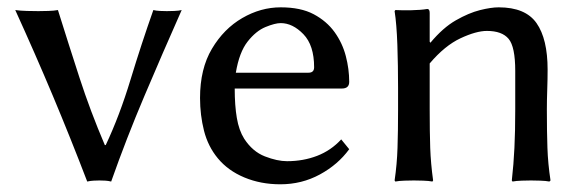

<svg xmlns="http://www.w3.org/2000/svg" viewBox="-20 -485 1573 516"><path d="M214.4 2.9Q169.9 -113.3 122.1 -227.3Q74.2 -341.3 21 -458Q34.2 -456.1 52 -455.6Q69.8 -455.1 83 -455.1Q94.2 -455.1 109.9 -455.6Q125.5 -456.1 135.7 -458Q164.1 -367.2 193.4 -276.9Q222.7 -186.5 261.7 -95.2H264.2Q301.3 -173.8 330.8 -271Q360.4 -368.2 392.1 -458Q399.4 -456.1 410.2 -455.6Q420.9 -455.1 428.2 -455.1Q437 -455.1 449 -455.6Q460.9 -456.1 468.3 -458Q416.5 -341.3 368.2 -227.3Q319.8 -113.3 278.8 2.9Q271 1 263.4 0.5Q255.9 0 247.1 0Q239.7 0 231.2 0.5Q222.7 1 214.4 2.9Z M897 -110.4 918.5 -84Q888.2 -42.5 839.6 -16.1Q791 10.3 733.4 10.3Q680.7 10.3 636.7 -8.1Q592.8 -26.4 565.4 -59.6Q539.1 -91.3 528.3 -133.5Q517.6 -175.8 517.6 -221.7Q517.6 -300.3 549.6 -354Q581.5 -407.7 631.1 -436.5Q680.7 -465.3 734.4 -465.3Q788.1 -465.3 823 -446.8Q857.9 -428.2 879.2 -398.7Q900.4 -369.1 909.4 -334.2Q918.5 -299.3 918.5 -265.1Q918.5 -247.1 898.9 -247.1H610.8Q610.8 -201.2 616.5 -168Q622.1 -134.8 636.2 -112.3Q658.7 -77.6 691.9 -64.7Q725.1 -51.8 751.5 -51.8Q794.9 -51.8 832.3 -66.2Q869.6 -80.6 897 -110.4ZM613.8 -289.6H809.1Q824.2 -289.6 824.2 -304.2Q824.2 -363.3 795.4 -393.1Q766.6 -422.9 734.4 -422.9Q719.2 -422.9 693.6 -412.4Q668 -401.9 645.5 -373.3Q623 -344.7 613.8 -289.6Z M1449.7 -190.9Q1449.7 -130.4 1451.2 -87.9Q1452.6 -45.4 1459.5 0L1456.5 2.9Q1447.3 1 1432.1 0.5Q1417 0 1407.2 0Q1397.9 0 1382.3 0.5Q1366.7 1 1357.4 2.9L1355.5 0Q1360.4 -43.5 1362.5 -87.4Q1364.7 -131.3 1364.7 -190.9V-294.4Q1364.7 -359.4 1346.9 -380.6Q1329.1 -401.9 1288.6 -401.9Q1259.8 -401.9 1217.5 -382.1Q1175.3 -362.3 1134.8 -314.5V-190.9Q1134.8 -130.4 1136.2 -87.9Q1137.7 -45.4 1144 0L1142.1 2.9Q1132.8 1 1117.2 0.5Q1101.6 0 1092.3 0Q1082.5 0 1067.1 0.5Q1051.8 1 1042.5 2.9L1040.5 0Q1046.9 -43.5 1048.3 -87.4Q1049.8 -131.3 1049.8 -190.9V-249Q1049.8 -308.6 1047.9 -364.7Q1045.9 -420.9 1040.5 -455.1L1042.5 -458Q1060.1 -457 1085.7 -457.5Q1111.3 -458 1128.4 -460.9Q1134.8 -460.9 1134.8 -450.2V-373L1136.7 -370.1Q1170.4 -410.6 1205.1 -430.4Q1239.7 -450.2 1269.8 -457.8Q1299.8 -465.3 1320.3 -465.3Q1392.1 -465.3 1421.9 -422.9Q1451.7 -380.4 1451.7 -297.9Q1451.7 -272.5 1450.7 -244.4Q1449.7 -216.3 1449.7 -190.9Z"/></svg>

Font: Kurinto Seri
Style: Regular
Weight: 400
Designer: Kurinto was developed by Clint Goss from a range of fonts that are compatible with the SIL Open Font License Version 1.1
Foundry: Clinton F. Goss
Version: Version 2.196; July 25, 2020